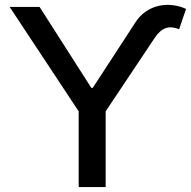

<svg xmlns="http://www.w3.org/2000/svg" viewBox="-20 -756 773 776"><path d="M19 -728 298 -306V0H407V-306L606 -604C634 -645 663 -654 704 -638L732 -720C667 -750 575 -743 525 -662L355 -401H349L140 -728Z"/></svg>

Font: Wafeq Medium
Style: Regular
Weight: 500
Designer: Rasmus Andersson & Azza Alameddine
Foundry: Google & TypeTogether
Version: Version 3.000;January 28, 2025;FontCreator 15.0.0.3014 64-bi